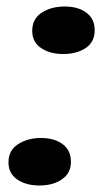

<svg xmlns="http://www.w3.org/2000/svg" viewBox="-20 -549 312 590"><path d="M174 -383Q133 -383 106 -401.5Q79 -420 79 -454Q79 -491 108 -510Q137 -529 179 -529Q220 -529 245.5 -510Q271 -491 271 -456Q271 -420 243.5 -401.5Q216 -383 174 -383ZM101 21Q60 21 33 2.5Q6 -16 6 -50Q6 -87 35.5 -106Q65 -125 106 -125Q147 -125 172.5 -106Q198 -87 198 -52Q198 -17 170.5 2Q143 21 101 21Z"/></svg>

Font: Sansita Swashed Light
Style: Bold
Weight: 700
Version: Version 1.003